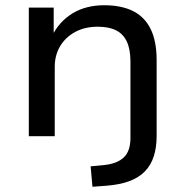

<svg xmlns="http://www.w3.org/2000/svg" viewBox="-20 -520 705 733"><path d="M333 193 326 115 378 110Q427 105 452.5 81Q478 57 478 7V-285Q478 -331 464.5 -360.5Q451 -390 423.5 -404Q396 -418 353 -418Q304 -418 267 -398Q230 -378 209.5 -343.5Q189 -309 189 -265V0H90V-491H185V-383H179Q206 -438 257 -469Q308 -500 378 -500Q442 -500 486.5 -478.5Q531 -457 554.5 -410.5Q578 -364 578 -290V-1Q578 43 567 77Q556 111 533 134.5Q510 158 474 171.5Q438 185 387 189Z"/></svg>

Font: Nunito Sans 10pt SemiExpanded Medium
Style: Regular
Weight: 500
Width: 6
Designer: Vernon Adams
Foundry: Vernon Adams
Version: Version 3.101;gftools[0.9.27]